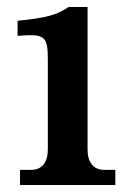

<svg xmlns="http://www.w3.org/2000/svg" viewBox="-20 -526 378 546"><path d="M229 -101V-506H175C142 -484 113 -475 30 -467V-424C106 -430 116 -425 116 -358V-101C116 -64 99 -43 69 -43H37V0H308V-43H276C246 -43 229 -64 229 -101Z"/></svg>

Font: LT Superior Serif Semibold
Style: Regular
Weight: 600
Designer: Daniel Lyons
Foundry: LyonsType
Version: Version 2.120;FEAKit 1.0